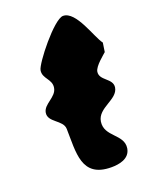

<svg xmlns="http://www.w3.org/2000/svg" viewBox="-128 -723 624 799"><g transform="rotate(-20 184.5 -323.5)"><path d="M46 -300C39 -258 104 -247 105 -207C108 -103 92 7 226 7C258 7 307 0 314 -45C323 -106 239 -121 249 -187C258 -245 345 -249 353 -300C359 -340 300 -348 306 -387C310 -411 355 -445 363 -453L369 -493C343 -526 309 -654 251 -654C211 -654 90 -501 86 -473C80 -437 120 -423 114 -386C108 -346 52 -337 46 -300Z"/></g></svg>

Font: Asimov Print
Style: Regular
Weight: 500
Designer: Google
Version: Version 2.000980: 2014